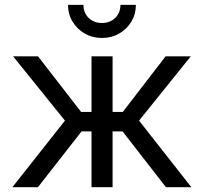

<svg xmlns="http://www.w3.org/2000/svg" viewBox="-20 -781 850 801"><path d="M31.7 0 251 -277.8 34.7 -545.9H138.7L318.4 -314H361.8V-545.9H449.7V-314H492.2L670.9 -545.9H775.9L560.1 -277.8L778.3 0H672.4L491.2 -232.9H449.7V0H361.8V-232.9H320.3L138.2 0ZM405.3 -622.6Q365.7 -622.6 333.7 -640.9Q301.8 -659.2 282.7 -690.7Q263.7 -722.2 263.7 -760.7H328.1Q328.1 -727.5 349.9 -706.3Q371.6 -685.1 405.3 -685.1Q439 -685.1 460.7 -706.3Q482.4 -727.5 482.4 -760.7H546.9Q546.9 -722.2 528.1 -690.9Q509.3 -659.7 477.3 -641.1Q445.3 -622.6 405.3 -622.6Z"/></svg>

Font: Inter Variable LoSnoCo
Style: Regular
Weight: 400
Designer: Rasmus Andersson
Foundry: rsms
Version: Version 4.000;git-a52131595; featfreeze: case,dlig,ss01,ss02